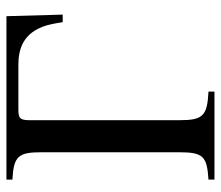

<svg xmlns="http://www.w3.org/2000/svg" viewBox="-66 -636 702 611"><g transform="rotate(-90 285.5 -331.0)"><path d="M544 -483 539 -662H19V-643C94 -639 106 -624 106 -550V-114C106 -36 94 -24 19 -19V0H299V-19C221 -23 208 -37 208 -112V-588C208 -620 215 -624 243 -624H384C430 -624 487 -612 510 -533C514 -519 519 -491 520 -483Z"/></g></svg>

Font: STIX Math
Style: Regular
Weight: 400
Designer: MicroPress Inc., with final additions and corrections provided by Coen Hoffman, Elsevier (retired)
Version: Version 1.1.0